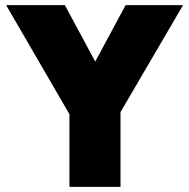

<svg xmlns="http://www.w3.org/2000/svg" viewBox="-20 -732 741 752"><path d="M275 -245 4 -712H234L439 -331H267L472 -712H697L424 -245ZM252 0V-318H452V0Z"/></svg>

Font: Outfit Thin Black
Style: Regular
Weight: 900
Version: Version 1.100;gftools[0.9.27]